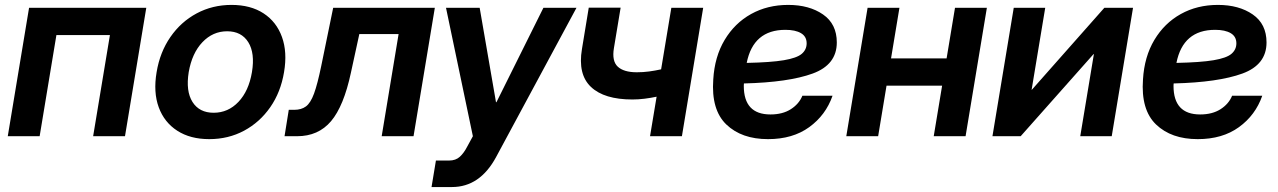

<svg xmlns="http://www.w3.org/2000/svg" viewBox="-20 -547 5133 771"><path d="M567.4 -515.6 481.9 0H354L421.4 -406.2H206.5L139.2 0H11.2L96.7 -515.6Z M820.3 11.7Q744.1 11.7 691.9 -22Q639.6 -55.7 617.4 -116.2Q595.2 -176.8 608.9 -257.3Q622.1 -337.4 664.3 -398.4Q706.5 -459.5 770 -493.4Q833.5 -527.3 909.7 -527.3Q986.3 -527.3 1038.3 -493.4Q1090.3 -459.5 1112.3 -398.4Q1134.3 -337.4 1120.6 -257.3Q1107.4 -177.2 1065.4 -116.7Q1023.4 -56.2 960.2 -22.2Q897 11.7 820.3 11.7ZM837.9 -94.2Q896 -94.2 937.5 -137.9Q979 -181.6 991.7 -257.3Q1004.4 -333.5 977.1 -377.4Q949.7 -421.4 892.1 -421.4Q834.5 -421.4 792.7 -377.4Q751 -333.5 737.8 -257.3Q725.6 -181.2 752.9 -137.7Q780.3 -94.2 837.9 -94.2Z M1122.6 0 1139.6 -106H1162.1Q1189.9 -106 1208.5 -119.6Q1227.1 -133.3 1241 -171.1Q1254.9 -209 1270 -282.2L1317.9 -515.6H1726.1L1640.6 0H1512.7L1580.6 -410.2H1422.9L1389.2 -255.4Q1360.4 -120.6 1309.3 -60.3Q1258.3 0 1172.9 0Z M1794.9 204.1H1712.9L1730.5 97.7H1783.2Q1810.1 97.7 1826.7 82.3Q1843.3 66.9 1856 42L1878.9 0L1771 -515.6H1906.2L1971.7 -136.7H1973.6L2162.1 -515.6H2294.9L1972.2 83.5Q1907.2 204.1 1794.9 204.1Z M2519.5 -147.5Q2406.2 -147.5 2353 -198Q2299.8 -248.5 2316.9 -350.1L2344.2 -516.1H2472.2L2445.3 -354Q2436.5 -301.8 2460.7 -279.3Q2484.9 -256.8 2537.1 -256.8Q2562.5 -256.8 2586.4 -260Q2610.4 -263.2 2634.8 -268.6L2675.8 -515.6H2803.7L2718.3 0H2590.3L2616.7 -158.7Q2593.3 -153.8 2568.4 -150.6Q2543.5 -147.5 2519.5 -147.5Z M3064 11.7Q2958 11.7 2896.7 -47.1Q2835.4 -106 2844.2 -228Q2849.6 -319.3 2889.9 -386.7Q2930.2 -454.1 2996.1 -490.7Q3062 -527.3 3145 -527.3Q3229.5 -527.3 3284.9 -489Q3340.3 -450.7 3340.3 -376.5Q3340.3 -287.1 3243.4 -251.7Q3146.5 -216.3 2967.3 -211.9Q2966.8 -207.5 2966.8 -202.1Q2966.8 -87.4 3073.7 -87.4Q3122.6 -87.4 3155.5 -108.4Q3188.5 -129.4 3202.1 -162.6H3323.2Q3295.9 -84.5 3229.5 -36.4Q3163.1 11.7 3064 11.7ZM2978.5 -294.4Q3075.7 -296.4 3127.7 -305.2Q3179.7 -314 3199.5 -330.8Q3219.2 -347.7 3219.2 -373Q3219.2 -400.4 3196.5 -413.8Q3173.8 -427.2 3133.8 -427.2Q3004.9 -427.2 2978.5 -294.4Z M3591.8 -515.6 3558.1 -312.5H3781.2L3814.9 -515.6H3942.9L3857.4 0H3729.5L3763.2 -203.1H3540L3506.3 0H3378.4L3463.9 -515.6Z M4444.3 0H4317.9L4372.6 -329.6H4371.1L4078.6 0H3965.3L4050.8 -515.6H4177.2L4122.6 -186.5H4123.5L4414.6 -515.6H4529.8Z M4789.6 11.7Q4683.6 11.7 4622.3 -47.1Q4561 -106 4569.8 -228Q4575.2 -319.3 4615.5 -386.7Q4655.8 -454.1 4721.7 -490.7Q4787.6 -527.3 4870.6 -527.3Q4955.1 -527.3 5010.5 -489Q5065.9 -450.7 5065.9 -376.5Q5065.9 -287.1 4969 -251.7Q4872.1 -216.3 4692.9 -211.9Q4692.4 -207.5 4692.4 -202.1Q4692.4 -87.4 4799.3 -87.4Q4848.1 -87.4 4881.1 -108.4Q4914.1 -129.4 4927.7 -162.6H5048.8Q5021.5 -84.5 4955.1 -36.4Q4888.7 11.7 4789.6 11.7ZM4704.1 -294.4Q4801.3 -296.4 4853.3 -305.2Q4905.3 -314 4925 -330.8Q4944.8 -347.7 4944.8 -373Q4944.8 -400.4 4922.1 -413.8Q4899.4 -427.2 4859.4 -427.2Q4730.5 -427.2 4704.1 -294.4Z"/></svg>

Font: Inter Display Semi Bold
Style: Italic
Weight: 600
Italic angle: -9.39999°
Designer: Rasmus Andersson
Foundry: rsms
Version: Version 4.000;git-4fc901f